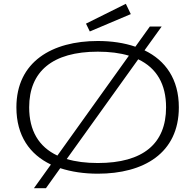

<svg xmlns="http://www.w3.org/2000/svg" viewBox="-20 -898 1024 1007"><path d="M918 -335C918 -483 848 -581 738 -634L828 -759H766L690 -653C632 -673 565 -683 493 -683C254 -683 66 -575 66 -335C66 -186 136 -88 247 -35L158 89H221L296 -16C354 3 421 13 493 13C733 13 918 -94 918 -335ZM133 -335C133 -523 255 -627 493 -627C555 -627 610 -620 656 -606L281 -82C183 -128 133 -213 133 -335ZM851 -335C851 -145 731 -43 493 -43C431 -43 376 -50 330 -64L705 -587C802 -541 851 -456 851 -335ZM640 -878 431 -774 451 -733 666 -824Z"/></svg>

Font: Stint Ultra Expanded
Style: Regular
Weight: 400
Width: 7
Designer: Astigmatic (AOETI)
Foundry: Astigmatic (AOETI)
Version: Version 1.000